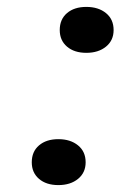

<svg xmlns="http://www.w3.org/2000/svg" viewBox="-20 -528 398 556"><path d="M153 -441C153 -421 160 -405 174 -393C188 -381 206.7 -375 230 -375C253.3 -375 272.3 -381 287 -393C301.7 -405 309 -421 309 -441C309 -461.7 301.7 -478 287 -490C272.3 -502 253.3 -508 230 -508C206.7 -508 188 -502 174 -490C160 -478 153 -461.7 153 -441ZM72 -58C72 -38 79 -22 93 -10C107 2 125.7 8 149 8C172.3 8 191.3 2 206 -10C220.7 -22 228 -38 228 -58C228 -78.7 220.7 -95 206 -107C191.3 -119 172.3 -125 149 -125C125.7 -125 107 -119 93 -107C79 -95 72 -78.7 72 -58Z"/></svg>

Font: PT Serif Caption
Style: Italic
Weight: 400
Italic angle: -12°
Designer: A.Korolkova, O.Umpeleva, V.Yefimov
Foundry: ParaType Ltd
Version: Version 1.000W OFL